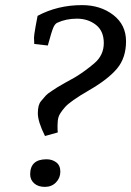

<svg xmlns="http://www.w3.org/2000/svg" viewBox="-20 -722 513 751"><path d="M114 -550 113 -575Q113 -583 119 -617.5Q125 -652 127 -660Q205 -702 301 -702Q373 -702 423 -663.5Q473 -625 473 -560.5Q473 -496 438 -454Q403 -412 328.5 -369Q254 -326 233.5 -302Q213 -278 209 -264.5Q205 -251 205 -230.5Q205 -210 206 -204L156 -190Q128 -246 128 -279Q128 -312 140.5 -326.5Q153 -341 159 -348Q165 -355 182 -366Q199 -377 205 -381Q211 -385 233.5 -397.5Q256 -410 274 -420Q312 -443 349 -474.5Q386 -506 386 -553.5Q386 -601 355 -625Q324 -649 281 -649Q238 -649 204 -633Q195 -629 188.5 -614Q182 -599 167 -544ZM98 -40Q98 -99 162 -99Q184 -99 200 -87Q216 -75 216 -50.5Q216 -26 199 -8.5Q182 9 155.5 9Q129 9 113.5 -5Q98 -19 98 -40Z"/></svg>

Font: Poly
Style: Italic
Weight: 400
Italic angle: -10°
Designer: Nicolas Silva
Foundry: Jose Nicolas Silva Schwarzenberg
Version: Version 1.003